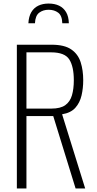

<svg xmlns="http://www.w3.org/2000/svg" viewBox="-20 -1062 548 1082"><path d="M75 0V-810H271Q343 -810 381.5 -783.5Q420 -757 434.5 -711.5Q449 -666 449 -610Q449 -565 439.5 -524Q430 -483 404.5 -454.5Q379 -426 330 -418L460 0H406L280 -408H129V0ZM129 -450H269Q321 -450 348 -469.5Q375 -489 385.5 -525Q396 -561 396 -610Q396 -687 370.5 -727Q345 -767 268 -767H129ZM140 -931Q142 -969 156.5 -993.5Q171 -1018 196 -1030Q221 -1042 254 -1042Q288 -1042 313 -1030Q338 -1018 352.5 -993.5Q367 -969 368 -931H331Q330 -974 308 -990.5Q286 -1007 254 -1007Q223 -1007 201 -990.5Q179 -974 177 -931Z"/></svg>

Font: Oswald ExtraLight
Style: Regular
Weight: 250
Designer: Vernon Adams
Foundry: Vernon Adams
Version: Version 4.103;gftools[0.9.33.dev8+g029e19f]